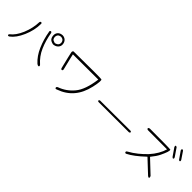

<svg xmlns="http://www.w3.org/2000/svg" viewBox="257 -2127 3487 3487"><g transform="rotate(45 2000.0 -383.5)"><path d="M785 -495Q725 -507 700 -536Q677 -567 674 -610Q670 -655 694 -689Q720 -724 768 -733Q814 -743 857 -717Q899 -690 909 -634Q919 -578 882 -537Q844 -498 785 -495ZM791 -534Q844 -547 859 -573Q876 -602 869 -635Q861 -669 834 -685Q806 -700 774 -694Q759 -690 747.5 -683.5Q736 -677 728 -666Q712 -644 713 -614Q714 -585 728 -565Q740 -548 791 -534ZM615 -616Q629 -534 651 -457Q673 -380 704 -309Q735 -237 779 -177Q823 -117 879 -68Q899 -43 886 -32Q872 -18 834 -46Q782 -93 740 -153.5Q698 -214 666 -288Q601 -437 573 -604Q565 -630 587 -636Q608 -640 615 -616ZM369 -601Q368 -438 296 -273Q224 -108 124 -35Q104 -22 91 -33Q78 -43 95 -65Q189 -134 256 -292Q320 -448 325 -605Q331 -630 351 -628Q371 -626 369 -601Z M1139 -668Q1828 -676 1854 -667Q1883 -661 1841 -467Q1797 -271 1691 -148Q1586 -25 1417 35Q1384 51 1377 29Q1369 7 1398 -7Q1558 -64 1668 -197Q1780 -330 1819 -624L1169 -622Q1171 -609 1190 -530Q1209 -451 1245 -305Q1244 -280 1227 -278Q1208 -277 1200 -300Q1164 -447 1144.5 -528Q1125 -609 1123 -625Q1117 -656 1139 -668Z M2889 -381Q2913 -377 2911 -360Q2910 -346 2889 -341L2114 -339Q2087 -340 2089 -356Q2090 -372 2108 -378Z M3917 -656Q3928 -633 3915 -624Q3902 -615 3885 -633L3787 -774Q3778 -803 3793 -808Q3808 -813 3821 -798ZM3799 -607Q3811 -580 3798 -573Q3785 -564 3767 -583L3662 -735Q3652 -758 3663 -769Q3673 -776 3694 -760ZM3109 -657Q3636 -657 3646 -649Q3652 -631 3637 -583Q3629 -559 3616 -528.5Q3603 -498 3586 -462Q3569 -426 3541 -384.5Q3513 -343 3475 -297L3729 -57Q3743 -27 3733 -17Q3724 -4 3697 -25L3441 -265Q3348 -177 3271 -119Q3194 -61 3133 -31Q3106 -19 3099 -41Q3092 -61 3118 -74Q3162 -98 3203 -126Q3244 -154 3283 -185Q3322 -216 3358 -249.5Q3394 -283 3427 -318Q3492 -390 3535 -465Q3579 -541 3598 -611L3107 -612Q3079 -616 3080 -635Q3082 -652 3109 -657Z"/></g></svg>

Font: Yomogi
Style: Regular
Weight: 400
Designer: satsuyako
Foundry: satsuyako
Version: Version 3.100